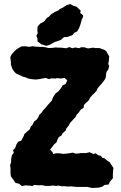

<svg xmlns="http://www.w3.org/2000/svg" viewBox="-20 -912 597 951"><path d="M133 8 105 6 89 10 74 -2 57 -6 46 -22 41 -29 34 -38 32 -55V-69V-81L30 -93L35 -108V-123L39 -143L48 -155L45 -169L55 -178L61 -196L70 -210L85 -215L98 -239L100 -247L116 -262L127 -271L133 -286L140 -292L149 -310L161 -319L169 -330L175 -344L188 -356L193 -365L202 -374L215 -390L225 -401L236 -413L242 -428L247 -437L256 -450L269 -459L282 -475L290 -489L305 -496L313 -514L300 -526L281 -523L263 -525L255 -523L234 -524L223 -520L206 -526L189 -523L174 -520L157 -518L136 -520L116 -524L110 -528L94 -532L84 -537L73 -542L59 -548L49 -559L40 -573L34 -592V-605L31 -629L37 -641L50 -657L62 -668L86 -682L105 -683L124 -680L142 -683L154 -681L175 -680H188L205 -678L220 -674L242 -675L253 -677L271 -676H283L308 -673L324 -679L338 -673L353 -677L372 -673L381 -678H397L416 -672L441 -676L452 -674H473L497 -665L507 -658L513 -646L521 -633L520 -624L519 -610L516 -595L521 -585L516 -567L508 -557L505 -542L504 -528L499 -518L483 -497L473 -486L463 -474L459 -463L444 -447L438 -442L427 -429L419 -414L406 -403L396 -392L394 -378L380 -369L371 -356L360 -344L354 -332L347 -325L327 -303L321 -291L308 -275L307 -267L290 -252L284 -241L270 -232L265 -221L260 -207L247 -196L237 -182L228 -171L241 -157L243 -149L258 -153H272L290 -150L310 -151L324 -153L341 -156L355 -151L369 -152L382 -154H406L424 -158L443 -149L453 -153L467 -143L480 -140L486 -131L499 -127L509 -118L524 -108L530 -98L542 -80L540 -66L539 -48V-29L525 -13L518 2L498 4L486 13L470 17L462 18L435 19L414 14H404H383H363L351 13L332 11L315 12L297 10L289 11L268 7L259 9L242 7L226 9H206L186 5L171 6L150 4L139 10ZM209 -685 184 -693 166 -707 165 -723 160 -735 167 -748 165 -761 166 -780 179 -795 199 -806 213 -824 222 -829 234 -842 254 -854 270 -861 275 -867 291 -874 309 -886 328 -892 344 -883 359 -879 380 -859 377 -848 392 -836 391 -827 385 -815 379 -793 372 -773 362 -756 347 -749 339 -738 314 -729 297 -728 281 -714 249 -703 226 -690Z"/></svg>

Font: Winky Rough
Style: Bold
Weight: 700
Designer: Simon Atzbach
Foundry: typofactur
Version: Version 1.206; ttfautohint (v1.8.4.7-5d5b)